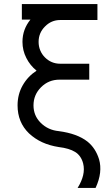

<svg xmlns="http://www.w3.org/2000/svg" viewBox="-20 -720 541 940"><path d="M87 -700V-624H129Q110 -601 100 -573.5Q90 -546 90 -515Q90 -473 109 -436Q118 -418 130.5 -402.5Q143 -387 159 -374Q116 -346 91 -302Q66 -258 66 -204Q66 -121 122 -67Q151 -40 187 -23.5Q223 -7 268 0Q319 6 348 24Q377 42 387 80Q394 108 387 138Q380 168 360 200H448Q466 161 470 126Q474 91 465 60Q448 5 408 -27Q358 -66 268 -78Q215 -83 179 -119Q144 -154 144 -204Q144 -256 181 -293Q218 -330 271 -330H417V-408H275Q231 -408 200 -439Q185 -454 177 -473.5Q169 -493 169 -515Q169 -559 200 -590Q231 -622 275 -622H457V-700Z"/></svg>

Font: Unageo
Style: Regular
Weight: 400
Designer: Richard Sepsi
Foundry: Richard Sepsi
Version: Version 2.000